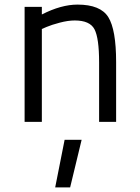

<svg xmlns="http://www.w3.org/2000/svg" viewBox="-20 -530 608 835"><path d="M162 0H87V-500H162V-467Q246 -510 317 -510Q417 -510 451 -455.5Q485 -401 485 -260V0H411V-259Q411 -364 391 -402.5Q371 -441 305 -441Q276 -441 240 -431.5Q204 -422 183 -413L162 -404ZM220 285 261 78H335L285 285Z"/></svg>

Font: TitilliumText22L Rg
Style: Regular
Weight: 400
Designer: Campivisivi
Foundry: Campivisivi
Version: 1.000